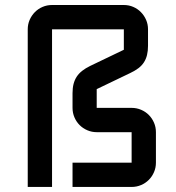

<svg xmlns="http://www.w3.org/2000/svg" viewBox="-20 -740 697 760"><path d="M501 -96.2V-216.8H362.8Q343.3 -216.8 325.7 -224.4Q308.1 -231.9 295.2 -244.9Q282.2 -257.8 274.7 -275.4Q267.1 -293 267.1 -313V-371.1Q267.1 -391.6 271.2 -407.7Q275.4 -423.8 283.7 -436.5Q292 -449.2 305.4 -459.7Q318.8 -470.2 336.9 -479L470.2 -543V-624H186V0H89.8V-624Q89.8 -644 97.4 -661.4Q105 -678.7 117.9 -691.9Q130.9 -705.1 148.4 -712.6Q166 -720.2 186 -720.2H470.2Q490.2 -720.2 507.6 -712.6Q524.9 -705.1 537.8 -691.9Q550.8 -678.7 558.3 -661.4Q565.9 -644 565.9 -624V-559.1Q565.9 -538.6 562 -522.5Q558.1 -506.3 549.8 -493.4Q541.5 -480.5 528.1 -470.2Q514.6 -460 496.1 -451.2L362.8 -387.2V-313H501Q521 -313 538.6 -305.4Q556.2 -297.9 569.1 -284.9Q582 -272 589.6 -254.4Q597.2 -236.8 597.2 -216.8V-96.2Q597.2 -76.2 589.6 -58.6Q582 -41 569.1 -28.1Q556.2 -15.1 538.6 -7.6Q521 0 501 0H267.1V-96.2Z"/></svg>

Font: Aldrich [RUS by Daymarius]
Style: Regular
Weight: 400
Designer: Matthew Desmond
Foundry: Matthew Desmond
Version: Version 1.002 August 24, 2018